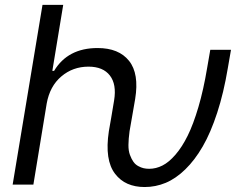

<svg xmlns="http://www.w3.org/2000/svg" viewBox="-20 -747 986 777"><path d="M31.2 0 152 -727.3H235.8L191.8 -460.2H198.9Q254.3 -552.6 375 -552.6Q460.9 -552.6 502.3 -500.7Q543.7 -448.9 527 -346.6L514.2 -272.7L504.3 -215.9Q500 -183.9 499.8 -160.3Q499.6 -136.7 506 -119.7Q512.4 -102.6 520.1 -92Q527.7 -81.3 539.4 -74.9Q551.1 -68.5 561.6 -66.2Q572.1 -63.9 583.8 -63.9Q611.2 -63.9 637.3 -77.1Q663.4 -90.2 690 -120.9Q716.6 -151.6 739.5 -197.8Q762.4 -244 783 -313.9Q803.6 -383.9 818.2 -471.6L831 -545.5H914.8L902 -471.6Q885.3 -371.4 859 -290.8Q832.7 -210.2 800.6 -154.7Q768.5 -99.1 729.9 -61.6Q691.4 -24.1 650.6 -7.1Q609.7 9.9 565.3 9.9Q526.6 9.9 496.6 -3.2Q466.6 -16.3 445.5 -43.9Q424.4 -71.4 418 -114.2Q411.6 -157 420.5 -215.9L430.4 -272.7L441.8 -340.9Q452.4 -405.5 424.7 -441.4Q397 -477.3 338.1 -477.3Q274.9 -477.3 228.2 -437.7Q181.5 -398.1 169 -328.1L115.1 0Z"/></svg>

Font: Karasuma Gothic
Style: Italic
Weight: 400
Italic angle: -9.39999°
Designer: Rasmus Andersson / Ryoko Nishizuka
Foundry: Genbu
Version: Version 1.00